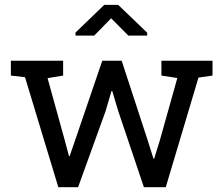

<svg xmlns="http://www.w3.org/2000/svg" viewBox="-20 -782 930 802"><path d="M223.6 0 84.5 -459.5 25.4 -466.3V-528.3H243.7V-466.3L178.7 -455.6L251.5 -192.4L268.1 -129.9H271L292.5 -192.4L407.2 -528.3H488.3L597.7 -193.4L621.1 -119.1H624L647 -193.4L720.7 -456.1L654.3 -466.3V-528.3H867.7V-466.3L809.1 -458L672.4 0H581.1L474.1 -317.4L448.7 -402.3L445.8 -401.9L420.9 -317.4L306.2 0ZM295.4 -633.3V-646L415.5 -761.7H473.6L594.7 -645.5V-633.3H516.1L444.3 -705.6L373.5 -633.3Z"/></svg>

Font: Roboto Slab
Style: Regular
Weight: 400
Designer: Google
Version: Version 2.000; ttfautohint (v1.8.1.43-b0c9)